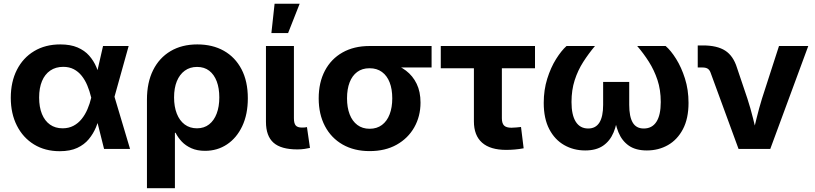

<svg xmlns="http://www.w3.org/2000/svg" viewBox="-20 -775 4238 999"><path d="M291 11.7Q214.4 11.7 157 -23.4Q99.6 -58.6 67.9 -121.3Q36.1 -184.1 36.1 -266.1Q36.1 -349.1 67.9 -411.6Q99.6 -474.1 157.7 -509Q215.8 -543.9 293.5 -543.9Q346.7 -543.9 383.5 -528.1Q420.4 -512.2 443.8 -485.6Q467.3 -459 481.4 -426Q495.6 -393.1 503.4 -359.9H543.9L574.7 -274.9L656.7 0H521.5L454.1 -269Q446.3 -301.8 434.3 -330.3Q422.4 -358.9 405 -380.6Q387.7 -402.3 364 -414.8Q340.3 -427.2 309.1 -427.2Q270 -427.2 241.7 -408Q213.4 -388.7 198.5 -353Q183.6 -317.4 183.6 -267.6Q183.6 -217.8 198.2 -181.9Q212.9 -146 240.2 -126.7Q267.6 -107.4 305.7 -107.4Q337.4 -107.4 362.1 -120.4Q386.7 -133.3 404.8 -155.8Q422.9 -178.2 435.1 -206.8Q447.3 -235.4 454.6 -266.1L516.1 -535.6H649.4L574.2 -266.1L543 -181.2H502.4Q493.7 -147 479.5 -113Q465.3 -79.1 441.9 -50.8Q418.5 -22.5 381.8 -5.4Q345.2 11.7 291 11.7Z M744.6 204.1V-256.8Q744.6 -345.7 776.6 -409.9Q808.6 -474.1 867.4 -509Q926.3 -543.9 1006.8 -543.9Q1085.9 -543.9 1144.8 -510.7Q1203.6 -477.5 1236.6 -414.8Q1269.5 -352.1 1269.5 -263.7Q1269.5 -180.2 1240.5 -118.7Q1211.4 -57.1 1161.1 -23.7Q1110.8 9.8 1046.9 9.8Q1005.9 9.8 975.8 -3.7Q945.8 -17.1 925.8 -38.3Q905.8 -59.6 893.6 -84H890.1V204.1ZM1004.9 -107.4Q1042 -107.4 1067.9 -127.7Q1093.8 -147.9 1107.4 -184.1Q1121.1 -220.2 1121.1 -268.1Q1121.1 -315.9 1107.7 -351.6Q1094.2 -387.2 1068.6 -407Q1043 -426.8 1005.4 -426.8Q968.3 -426.8 941.4 -407.2Q914.6 -387.7 900.1 -352.3Q885.7 -316.9 885.7 -268.1Q885.7 -220.2 899.9 -183.8Q914.1 -147.5 940.9 -127.4Q967.8 -107.4 1004.9 -107.4Z M1527.3 2.4Q1442.4 2.4 1403.1 -32.5Q1363.8 -67.4 1363.8 -141.1V-535.6H1509.3V-159.2Q1509.3 -133.3 1518.6 -122.3Q1527.8 -111.3 1550.8 -111.3Q1560.1 -111.3 1566.4 -111.8Q1572.8 -112.3 1577.1 -113.8L1592.8 -5.4Q1581.5 -2.9 1564.7 -0.2Q1547.9 2.4 1527.3 2.4ZM1392.1 -603 1408.7 -755.4H1539.1L1479 -603Z M1903.3 11.2Q1822.8 11.2 1762.9 -22.9Q1703.1 -57.1 1670.7 -118.9Q1638.2 -180.7 1638.2 -263.2Q1638.2 -345.7 1670.4 -407Q1702.6 -468.3 1762.2 -502Q1821.8 -535.6 1902.3 -535.6H2225.6V-423.8H1995.1L1902.3 -419.9Q1864.7 -419.9 1838.6 -400.6Q1812.5 -381.3 1799.1 -346.4Q1785.6 -311.5 1785.6 -263.2Q1785.6 -215.8 1799.3 -180.2Q1813 -144.5 1839.4 -124.8Q1865.7 -105 1903.3 -105Q1940.9 -105 1967.3 -124.8Q1993.7 -144.5 2007.3 -180.2Q2021 -215.8 2021 -263.2Q2021 -311.5 2007.3 -346.4Q1993.7 -381.3 1967.3 -400.6Q1940.9 -419.9 1903.3 -419.9V-460.9Q1960 -460.9 2008.3 -447.8Q2056.6 -434.6 2092.3 -407.5Q2127.9 -380.4 2147.9 -339.1Q2168 -297.9 2168 -241.2Q2168 -169.9 2135.5 -112.5Q2103 -55.2 2043.7 -22Q1984.4 11.2 1903.3 11.2Z M2613.8 4.9Q2530.8 4.9 2488.3 -32.7Q2445.8 -70.3 2445.8 -143.6V-419.9H2273.4V-535.6H2763.7V-419.9H2591.3V-159.7Q2591.3 -133.3 2602.8 -121.8Q2614.3 -110.4 2641.1 -110.4Q2651.9 -110.4 2666.5 -111.8Q2681.2 -113.3 2690.9 -114.3L2704.6 -3.4Q2681.6 1 2658.7 2.9Q2635.7 4.9 2613.8 4.9Z M3024.9 7.8Q2964.8 7.8 2915.8 -20Q2866.7 -47.9 2837.9 -103Q2809.1 -158.2 2809.1 -239.7Q2809.1 -307.1 2827.4 -365.5Q2845.7 -423.8 2873.3 -467.8Q2900.9 -511.7 2927.7 -535.6H3075.7Q3042.5 -496.1 3014.6 -452.6Q2986.8 -409.2 2970.2 -357.9Q2953.6 -306.6 2953.6 -244.1Q2953.6 -176.8 2975.8 -141.6Q2998 -106.4 3040.5 -106.4Q3079.6 -106.4 3098.9 -137.5Q3118.2 -168.5 3118.2 -229.5V-348.6H3253.9V-229.5Q3253.9 -168.5 3272 -137.5Q3290 -106.4 3329.6 -106.4Q3373 -106.4 3395.5 -141.4Q3418 -176.3 3418 -244.1Q3418 -307.6 3400.9 -358.9Q3383.8 -410.2 3356.2 -453.6Q3328.6 -497.1 3295.4 -535.6H3443.4Q3470.7 -512.2 3498 -468.5Q3525.4 -424.8 3543.9 -366.5Q3562.5 -308.1 3562.5 -239.7Q3562.5 -158.2 3533.4 -103Q3504.4 -47.9 3455.3 -20Q3406.2 7.8 3345.7 7.8Q3287.6 7.8 3251.7 -17.3Q3215.8 -42.5 3197.8 -86.7Q3179.7 -130.9 3174.3 -188H3195.8Q3190.9 -129.9 3172.4 -85.7Q3153.8 -41.5 3117.9 -16.8Q3082 7.8 3024.9 7.8Z M3822.8 0 3677.2 -397Q3671.9 -411.6 3662.1 -417.7Q3652.3 -423.8 3635.7 -423.8H3610.4V-538.6H3637.7Q3711.4 -538.6 3753.4 -511.5Q3795.4 -484.4 3814.5 -422.9L3868.7 -262.2Q3885.3 -211.4 3897.9 -160.2Q3910.6 -108.9 3923.8 -55.2H3891.1Q3904.3 -108.9 3916.7 -160.2Q3929.2 -211.4 3944.8 -262.2L4033.2 -535.6H4185.5L3987.8 0Z"/></svg>

Font: Inter 20pt
Style: Bold
Weight: 700
Version: Version 4.001;git-66647c0bb